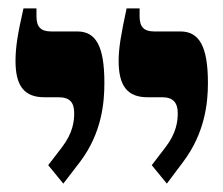

<svg xmlns="http://www.w3.org/2000/svg" viewBox="-20 -667 533 458"><path d="M378 -229 417 -281C469 -350 476 -422 476 -469C476 -557 455 -592 410 -592H348C324 -592 313 -602 313 -628V-647H282C269 -586 263 -553 263 -522C263 -463 283 -435 332 -435H367C393 -435 404 -422 404 -397C404 -378 401 -350 375 -316L342 -273ZM131 -229 171 -281C223 -350 229 -422 229 -469C229 -557 209 -592 164 -592H102C78 -592 67 -602 67 -628V-647H36C22 -586 17 -553 17 -522C17 -463 37 -435 86 -435H120C147 -435 157 -422 157 -397C157 -378 154 -350 128 -316L95 -273Z"/></svg>

Font: Noto Serif Hebrew ExtraCondensed ExtraBold
Style: Regular
Weight: 800
Width: 2
Designer: Monotype Design Team
Foundry: Monotype Imaging Inc.
Version: Version 2.004